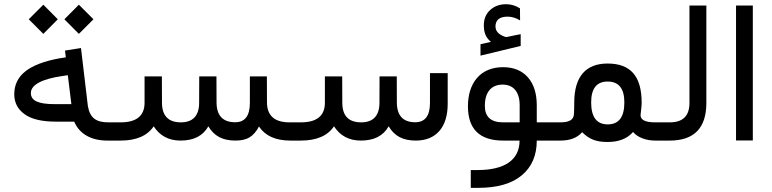

<svg xmlns="http://www.w3.org/2000/svg" viewBox="-20 -678 3721 926"><path d="M360.4 -514.6 430.7 -585 360.4 -655.3 290.5 -585ZM189 -514.6 258.8 -585 189 -655.3 118.7 -585ZM520 0C528.3 0 532.2 -14.2 532.2 -43V-48.3C532.2 -74.7 528.3 -87.9 520 -87.9H502.9C444.8 -87.9 414.1 -107.9 403.8 -166.5L370.6 -446.3L293.5 -434.1L297.4 -401.4L265.6 -396.5C119.1 -369.1 48.8 -314.5 48.8 -223.1C48.8 -183.6 64.9 -151.9 97.7 -127.9C130.4 -103.5 181.2 -91.3 250.5 -91.3H337.9C363.3 -31.2 420.9 0 497.6 0ZM243.2 -175.8C167 -175.8 128.9 -190.9 128.9 -229.5C128.9 -270.5 187 -297.9 278.8 -311L307.1 -315.4L324.2 -175.8Z M1115.7 0C1172.4 0 1203.1 -19.5 1229 -67.9C1259.3 -22.5 1309.6 0 1380.4 0H1390.1C1397.5 0 1401.4 -14.2 1401.4 -42V-47.4C1401.4 -74.2 1397.5 -87.9 1390.1 -87.9H1376.5C1304.7 -87.9 1268.1 -119.6 1267.6 -183.6L1267.1 -309.6H1185.1V-182.1C1185.1 -119.6 1161.6 -88.4 1114.3 -88.4C1055.2 -88.4 1024.9 -120.1 1024.4 -183.1L1023.9 -309.6H940.9L940.4 -182.1C940.4 -119.6 909.7 -87.9 852.5 -87.9C792.5 -87.9 761.7 -119.1 761.2 -181.6L760.7 -309.6H677.2V-182.6C677.2 -119.6 638.7 -87.9 561.5 -87.9H515.1C506.8 -87.9 502.9 -74.2 502.9 -47.4V-42C502.9 -14.2 506.8 0 515.1 0H561C637.2 0 690.4 -22.9 721.2 -68.8C751 -22.9 793.9 0 850.6 0C914.6 0 959 -22.9 984.9 -68.8C1012.7 -22 1053.2 0 1115.7 0Z M1985.4 0C2083 0 2139.2 -64 2139.2 -177.2V-325.2H2053.7V-181.2C2053.7 -119.1 2029.8 -88.4 1982.4 -88.4C1924.3 -88.4 1894.5 -120.1 1894 -183.1L1893.6 -309.6H1810.5L1810.1 -182.1C1810.1 -119.6 1779.3 -87.9 1722.2 -87.9C1661.6 -87.9 1631.3 -119.1 1630.9 -181.6L1630.4 -309.6H1546.9V-182.6C1546.9 -119.6 1508.3 -87.9 1431.2 -87.9H1384.8C1376.5 -87.9 1372.6 -74.2 1372.6 -47.4V-42C1372.6 -14.2 1376.5 0 1384.8 0H1430.7C1506.8 0 1560.1 -22.9 1590.8 -68.8C1620.6 -22.9 1663.6 0 1720.2 0C1784.2 0 1828.6 -22.9 1854.5 -68.8C1882.3 -22 1922.9 0 1985.4 0Z M2637.7 0C2646 0 2649.9 -14.2 2649.9 -42V-47.4C2649.9 -74.2 2646 -87.9 2637.7 -87.9H2568.8V-169.9C2568.8 -227.1 2554.7 -272 2526.4 -304.7C2497.6 -337.4 2457.5 -354 2406.2 -354C2293.5 -354 2236.8 -273.9 2236.8 -165.5C2236.8 -55.2 2293.5 0 2406.7 0H2485.8V1C2485.4 92.8 2414.6 142.1 2283.7 142.1H2250.5V228H2286.6C2377.9 228 2448.2 208 2496.6 167.5C2544.9 127 2568.8 71.3 2568.8 0ZM2297.4 -464.8V-409.7L2491.2 -456.5V-513.2C2485.8 -512.2 2476.1 -510.3 2460.9 -507.3C2445.8 -503.9 2434.6 -501.5 2426.3 -500C2424.8 -500 2424.8 -499.5 2422.4 -499.5C2418.9 -499.5 2416.5 -500 2412.6 -501.5C2381.8 -513.7 2370.6 -528.8 2369.6 -549.8C2369.6 -581.5 2389.2 -597.7 2428.2 -597.7C2448.2 -597.7 2468.3 -591.8 2488.3 -579.6L2487.8 -637.7C2466.8 -650.9 2444.8 -657.7 2421.4 -657.7C2390.1 -657.7 2364.3 -648.4 2344.2 -629.9C2323.7 -611.3 2313.5 -586.9 2313.5 -556.2C2313.5 -519.5 2323.7 -496.1 2347.7 -476.1ZM2318.4 -167.5C2318.4 -231.9 2348.1 -270 2404.3 -270C2455.6 -270 2486.3 -235.4 2486.3 -170.4V-87.9H2406.2C2347.7 -87.9 2318.4 -114.3 2318.4 -167.5Z M2632.8 -87.9C2624.5 -87.9 2620.6 -74.2 2620.6 -47.4V-42C2620.6 -14.2 2624.5 0 2632.8 0H2682.6C2730 0 2764.6 -13.7 2787.6 -40.5C2820.8 -7.3 2854 6.8 2910.2 6.8C2964.4 6.8 3005.4 -9.3 3033.2 -41.5C3055.2 -14.6 3097.2 0 3140.1 0H3155.8C3163.1 0 3167 -14.2 3167 -42V-47.4C3167 -74.2 3163.1 -87.9 3155.8 -87.9H3139.2C3092.8 -87.9 3069.3 -99.6 3069.3 -122.6C3069.3 -127 3074.7 -164.1 3074.7 -182.1C3074.7 -311 3021 -371.6 2910.2 -371.6C2806.2 -371.6 2749.5 -309.6 2749.5 -183.1C2749.5 -160.6 2749 -142.1 2748 -127C2746.1 -100.1 2726.1 -87.9 2681.6 -87.9ZM2831.1 -184.1C2831.1 -251 2857.4 -284.7 2910.6 -284.7C2964.4 -284.7 2991.2 -251 2991.2 -184.1C2991.2 -113.3 2964.4 -78.1 2911.1 -78.1C2857.9 -78.1 2831.1 -113.3 2831.1 -184.1Z M3150.9 -87.9C3142.6 -87.9 3138.7 -74.2 3138.7 -47.4V-42C3138.7 -14.2 3142.6 0 3150.9 0H3210C3327.6 0 3386.7 -60.5 3386.7 -181.6V-651.4H3305.2V-181.2C3305.2 -119.1 3273.4 -87.9 3210.4 -87.9Z M3529.8 -0.5H3610.8V-651.4H3529.8Z"/></svg>

Font: Shabnam
Style: Regular
Weight: 400
Foundry: DejaVu fonts team - Redesigned by Saber Rastikerdar - Based on Vazir font
Version: Version 5.0.1